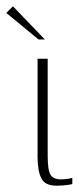

<svg xmlns="http://www.w3.org/2000/svg" viewBox="-58 -585 257 608"><path d="M121 3Q84 3 72.5 -21Q61 -45 61 -88V-399H93V-91Q93 -46 102 -31.5Q111 -17 135 -17Q142 -17 154.5 -18.5Q167 -20 171 -22V-2Q168 -1 160.5 0Q153 1 143 2Q133 3 121 3ZM64 -460 -38 -544 -17 -565 84 -460Z"/></svg>

Font: Genos ExtraLight
Style: Regular
Weight: 250
Designer: Robert E. Leuschke
Foundry: Robert E. Leuschke
Version: Version 1.010